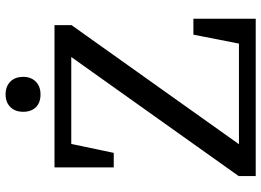

<svg xmlns="http://www.w3.org/2000/svg" viewBox="-144 -791 935 687"><g transform="rotate(-90 323.5 -447.5)"><path d="M511 -60 543 -223H600V0H37V-61L463 -660H152L120 -508H68V-720H577V-659L151 -60ZM267 -832Q267 -861 284 -878Q301 -895 329 -895Q358 -895 375 -878Q392 -861 392 -832Q392 -804 375 -787Q358 -770 329 -770Q300 -770 283.5 -786.5Q267 -803 267 -832Z"/></g></svg>

Font: Domine
Style: Regular
Weight: 400
Designer: Pablo Impallari, Rodrigo Fuenzalida, Brenda Gallo
Foundry: Pablo Impallari, Rodrigo Fuenzalida, Brenda Gallo
Version: Version 2.000